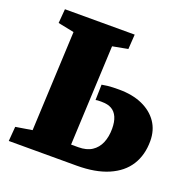

<svg xmlns="http://www.w3.org/2000/svg" viewBox="-125 -824 931 944"><g transform="rotate(20 340.0 -351.5)"><path d="M135 -612 51 -629 57 -703H422L417 -626L337 -611L313 -88H351Q394 -88 421.5 -106Q449 -124 462.5 -156Q476 -188 476 -230Q476 -266 465.5 -290Q455 -314 435 -325.5Q415 -337 385 -337Q374 -337 366.5 -337Q359 -337 351 -335L353 -416Q369 -419 382.5 -420.5Q396 -422 410 -422.5Q424 -423 442 -423Q513 -423 564.5 -400Q616 -377 644.5 -335.5Q673 -294 673 -237Q673 -164 639.5 -111Q606 -58 539 -29Q472 0 374 0H19L25 -76L111 -90Z"/></g></svg>

Font: Literata 18pt ExtraBold
Style: Italic
Weight: 800
Italic angle: -2°
Designer: Latin by Veronika Burian and Jose Scaglione. Greek by Irene Vlachou. Cyrillic by Vera Evstafieva
Foundry: TypeTogether
Version: Version 3.103;gftools[0.9.29]